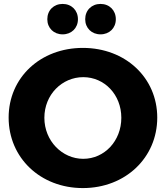

<svg xmlns="http://www.w3.org/2000/svg" viewBox="-20 -950 845 978"><path d="M299 -930C254 -930 221 -898 221 -852C221 -807 254 -775 299 -775C344 -775 377 -807 377 -852C377 -898 344 -930 299 -930ZM492 -930C447 -930 414 -898 414 -852C414 -807 447 -775 492 -775C537 -775 570 -807 570 -852C570 -898 537 -930 492 -930ZM402 -706C186 -706 24 -555 24 -351C24 -146 186 8 402 8C619 8 781 -147 781 -351C781 -554 619 -706 402 -706ZM404 -557C512 -557 598 -468 598 -350C598 -232 512 -141 404 -141C297 -141 206 -232 206 -350C206 -468 296 -557 404 -557Z"/></svg>

Font: Trueno
Style: RoundBd
Weight: 700
Designer: Julieta Ulanovsky, Jasper
Foundry: Julieta Ulanovsky, Cannot Into Space Fonts
Version: Version 3.001